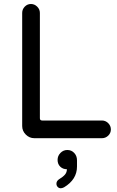

<svg xmlns="http://www.w3.org/2000/svg" viewBox="-20 -708 602 985"><path d="M93.8 -61.5V-641.6Q93.8 -660.2 106.9 -673.8Q120.1 -687.5 138.7 -687.5Q157.2 -687.5 170.9 -673.8Q184.6 -660.2 184.6 -641.6V-101.6Q184.6 -89.8 196.3 -89.8H502.9Q521.5 -89.8 535.2 -76.2Q548.8 -62.5 548.8 -43.9Q548.8 -25.4 535.2 -12.2Q521.5 1 502.9 1H156.2Q130.9 1 112.3 -17.6Q93.8 -36.1 93.8 -61.5ZM269.5 234.4Q269.5 221.7 281.2 212.9Q303.7 199.2 313.5 187.5Q323.2 175.8 323.2 160.2Q302.7 160.2 289.1 147Q275.4 133.8 275.4 112.3Q275.4 91.8 290 76.7Q304.7 61.5 325.2 61.5Q346.7 61.5 360.8 76.7Q375 91.8 375 114.3V146.5Q375 212.9 308.6 252.9Q298.8 257.8 292 257.8Q282.2 257.8 275.9 251Q269.5 244.1 269.5 234.4Z"/></svg>

Font: jf-openhuninn-2.1
Style: Regular
Weight: 400
Designer: [Kosugi Maru]
Designed by MOTOYA      

[Varela Round]
Joe Prince (Latin component); Avraham Cornfeld (Hebrew component)
Foundry: justfont Co., Ltd.
Version: 2.1